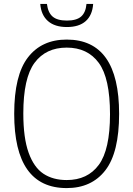

<svg xmlns="http://www.w3.org/2000/svg" viewBox="-20 -951 680 980"><path d="M52.5 -370Q52.5 -567.5 122.8 -658.2Q193 -749 320.5 -749Q588 -749 588 -370Q588 -172.5 517.8 -81.8Q447.5 9 320.5 9Q52.5 9 52.5 -370ZM541.5 -368Q541.5 -552 484.2 -630Q427 -708 320.5 -708Q214 -708 156.5 -630.5Q99 -553 99 -372Q99 -247 126 -171.8Q153 -96.5 201.8 -64.2Q250.5 -32 320.5 -32Q427 -32 484.2 -109.5Q541.5 -187 541.5 -368ZM185.5 -931H219.5Q225 -886.5 248.8 -866.2Q272.5 -846 321.5 -846Q370.5 -846 394 -866.5Q417.5 -887 421.5 -931H455.5Q451.5 -873.5 417.5 -843.2Q383.5 -813 321.5 -813Q259.5 -813 224.8 -843.5Q190 -874 185.5 -931Z"/></svg>

Font: Encode Sans Semi Condensed ExLight
Style: Regular
Weight: 275
Width: 4
Designer: Multiple Designers
Foundry: Impallari Type
Version: Version 2.000